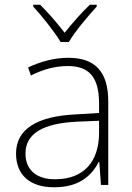

<svg xmlns="http://www.w3.org/2000/svg" viewBox="-20 -784 561 814"><path d="M237 -606H272C296 -648 353 -716 390 -756V-764H361C324 -729 284 -683 254 -645C225 -683 186 -729 150 -764H121V-756C158 -716 212 -648 237 -606ZM269 -539C208 -539 150 -522 99 -498L111 -464C166 -491 214 -504 268 -504C356 -504 400 -459 400 -345V-305L300 -299C139 -291 48 -238 48 -133C48 -44 105 10 209 10C314 10 367 -37 399 -98H401L408 0H439V-353C439 -482 382 -539 269 -539ZM304 -268 400 -272V-219C399 -101 338 -24 213 -24C134 -24 88 -64 88 -133C88 -221 168 -261 304 -268Z"/></svg>

Font: Noto Sans Myanmar ExtraLight
Style: Regular
Weight: 200
Designer: Monotype Design Team
Foundry: Monotype Imaging Inc.
Version: Version 2.107